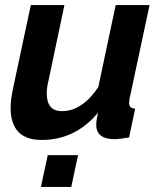

<svg xmlns="http://www.w3.org/2000/svg" viewBox="-20 -544 635 760"><path d="M22 -118Q22 -148 32 -196L102 -524H235L172 -225Q165 -197 165 -175Q165 -104 225 -104Q305 -104 369 -199L438 -524H572L493 -154Q491 -140 491 -136Q491 -115 515 -114L491 0Q449 7 435 7Q361 7 361 -50Q361 -68 368 -98Q278 10 145 10Q22 10 22 -118ZM142 196 169 70H289L262 196Z"/></svg>

Font: Raleway-v4020
Style: Bold Italic
Weight: 700
Italic angle: -12°
Designer: Matt McInerney, Pablo Impallari, Rodrigo Fuenzalida
Foundry: Matt McInerney, Pablo Impallari, Rodrigo Fuenzalida
Version: Version 4.020;PS 004.020;hotconv 1.0.88;makeotf.lib2.5.64775